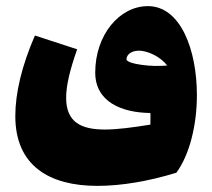

<svg xmlns="http://www.w3.org/2000/svg" viewBox="-20 -432 692 627"><path d="M463 -412C370 -412 291 -318 291 -195C291 -99 378 -64 471 -63C472 -51 471 -38 471 -25C414 -16 364 -9 323 -9C243 -9 196 -34 196 -113C196 -154 209 -206 232 -271L94 -316C51 -217 30 -128 30 -53C30 110 142 175 298 175C376 175 465 160 556 132C600 72 623 -26 623 -121C623 -269 570 -412 463 -412ZM393 -237C393 -258 416 -269 442 -266C472 -262 506 -244 526 -218C502 -216 472 -216 444 -220C413 -224 397 -230 393 -237Z"/></svg>

Font: FilmFarsi_V5 Display
Style: Regular
Weight: 400
Designer: Borna Izadpanah
Foundry: Borna Izadpanah
Version: Version 1.000;PS 001.000;hotconv 1.0.88;makeotf.lib2.5.64775